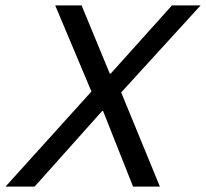

<svg xmlns="http://www.w3.org/2000/svg" viewBox="-68 -695 767 715"><path d="M-47.5 0 272.5 -354.2 137.5 -675H235.8L340.8 -420.8H344.2L572.5 -675H679.2L383.3 -350.8L527.5 0H427.5L315.8 -281.7H312.5L60.8 0Z"/></svg>

Font: Funnel Sans
Style: Italic
Weight: 400
Italic angle: -14.036°
Version: Version 1.000; Beta; Release 5; Build 24; ttfautohint (v1.8.